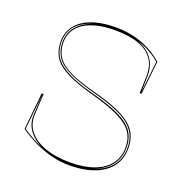

<svg xmlns="http://www.w3.org/2000/svg" viewBox="-132 -841 931 973"><g transform="rotate(20 334.0 -354.0)"><path d="M343 15Q298 15 251 3.5Q204 -8 158.5 -29.5Q113 -51 70 -81L90 -280H100L94 -164Q92 -114 122.5 -77Q153 -40 210 -20Q267 0 343 0Q419 0 472.5 -20Q526 -40 554.5 -77.5Q583 -115 583 -167Q583 -215 560 -248.5Q537 -282 484 -308.5Q431 -335 340 -360Q247 -385 192 -412Q137 -439 113.5 -475Q90 -511 90 -561Q90 -599 106.5 -629Q123 -659 154 -680Q185 -701 229.5 -712Q274 -723 331 -723Q385 -723 432 -711Q479 -699 518 -678Q557 -657 586 -630L566 -451H556L559 -539Q561 -596 535.5 -633.5Q510 -671 458.5 -689.5Q407 -708 331 -708Q260 -708 209.5 -690.5Q159 -673 132 -640Q105 -607 105 -561Q105 -515 127 -482.5Q149 -450 201 -425Q253 -400 342 -377Q414 -358 463 -337.5Q512 -317 542 -292.5Q572 -268 585 -237.5Q598 -207 598 -167Q598 -133 587 -104.5Q576 -76 554.5 -54Q533 -32 502 -16.5Q471 -1 431 7Q391 15 343 15ZM89 -164 95 -275 75 -83Q95 -70 115 -58Q135 -46 156 -36Q177 -26 197 -18Q142 -41 114 -79Q86 -117 89 -164ZM458 -696Q511 -676 538.5 -637Q566 -598 564 -539L562 -457L581 -628Q565 -643 545.5 -655.5Q526 -668 504.5 -678.5Q483 -689 458 -696ZM593 -167Q593 -206 580 -235.5Q567 -265 538 -289Q509 -313 460.5 -333Q412 -353 341 -372Q251 -396 198 -421.5Q145 -447 122.5 -480.5Q100 -514 100 -561Q100 -611 129.5 -645.5Q159 -680 208 -698Q171 -686 145.5 -666.5Q120 -647 107.5 -620.5Q95 -594 95 -561Q95 -524 107.5 -496Q120 -468 148.5 -445.5Q177 -423 224 -403.5Q271 -384 340 -366Q433 -341 487.5 -314Q542 -287 565 -252Q588 -217 588 -167Q588 -109 555 -69.5Q522 -30 464 -10Q496 -20 520 -35Q544 -50 560.5 -70Q577 -90 585 -114.5Q593 -139 593 -167Z"/></g></svg>

Font: Kalnia Glaze Thin
Style: Regular
Weight: 100
Version: Version 1.110